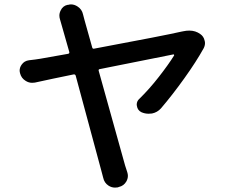

<svg xmlns="http://www.w3.org/2000/svg" viewBox="-20 -812 1040 873"><path d="M711.9 -319.3Q695.3 -300.8 670.9 -295.9Q663.1 -294.9 655.3 -294.9Q638.7 -294.9 623 -301.8Q605.5 -310.5 602.5 -330.1Q601.6 -333 601.6 -335.9Q601.6 -352.5 614.3 -363.3Q659.2 -407.2 702.6 -462.9Q746.1 -518.6 771.5 -559.6Q772.5 -561.5 771 -563.5Q769.5 -565.4 767.6 -564.5Q462.9 -503.9 434.6 -498Q426.8 -497.1 428.7 -490.2Q543.9 -78.1 548.8 -59.6Q551.8 -48.8 558.6 -29.3Q561.5 -20.5 561.5 -12.7Q561.5 0 554.7 12.7Q543 33.2 520.5 38.1L515.6 40Q509.8 41 502.9 41Q487.3 41 473.6 32.2Q454.1 19.5 449.2 -3.9Q444.3 -21.5 440.4 -37.1Q436.5 -50.8 324.2 -467.8Q322.3 -474.6 314.5 -473.6Q213.9 -453.1 138.7 -436.5Q132.8 -435.5 126 -435.5Q110.4 -435.5 96.7 -444.3Q77.1 -456.1 71.3 -478.5Q69.3 -485.4 69.3 -491.2Q69.3 -504.9 78.1 -517.6Q89.8 -535.2 112.3 -538.1Q139.6 -541 163.1 -544.9Q165 -544.9 290 -567.4Q296.9 -569.3 294.9 -576.2Q270.5 -663.1 260.7 -696.3Q256.8 -711.9 252.9 -723.6Q250 -732.4 250 -741.2Q250 -752.9 255.9 -764.6Q265.6 -785.2 287.1 -790H290Q296.9 -792 302.7 -792Q318.4 -792 333 -782.2Q352.5 -769.5 357.4 -747.1Q360.4 -734.4 364.3 -720.7Q379.9 -665 399.4 -595.7Q401.4 -588.9 408.2 -590.8Q732.4 -651.4 803.7 -668Q808.6 -668.9 813.5 -669.9Q827.1 -672.9 840.8 -672.9Q869.1 -672.9 890.6 -657.2Q906.2 -646.5 910.2 -627.9Q912.1 -622.1 912.1 -616.2Q912.1 -604.5 906.2 -592.8Q872.1 -531.2 817.9 -455.6Q763.7 -379.9 711.9 -319.3Z"/></svg>

Font: Gen Jyuu Gothic Medium
Style: Regular
Weight: 500
Designer: [Source Han Sans]
Ryoko NISHIZUKA  (kana & ideographs); Paul D. Hunt (Latin, Greek & Cyrillic); Wenlong ZHANG  (bopomofo
Version: Version 1.002.20150607